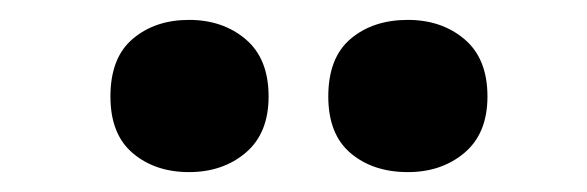

<svg xmlns="http://www.w3.org/2000/svg" viewBox="-20 -787 590 193"><path d="M91 -690Q91 -729 113.5 -748Q136 -767 170 -767Q204 -767 227 -747.5Q250 -728 250 -690Q250 -653 227 -633.5Q204 -614 170 -614Q136 -614 113.5 -633Q91 -652 91 -690ZM310 -690Q310 -729 332.5 -748Q355 -767 390 -767Q424 -767 447 -747.5Q470 -728 470 -690Q470 -653 447 -633.5Q424 -614 390 -614Q355 -614 332.5 -633Q310 -652 310 -690Z"/></svg>

Font: Noto Sans Gujarati SemiCondensed Black
Style: Regular
Weight: 900
Width: 4
Designer: Jelle Bosma - Monotype Design Team, Universal Thirst
Foundry: Monotype Imaging Inc.
Version: Version 2.106; ttfautohint (v1.8.4.7-5d5b)